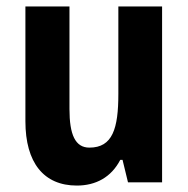

<svg xmlns="http://www.w3.org/2000/svg" viewBox="-20 -567 585 597"><path d="M484 -547H348V-275C348 -167 330 -108 258 -108C214 -108 196 -148 196 -228V-547H59V-190C59 -61 116 10 219 10C278 10 326 -16 354 -70H361L378 0H484Z"/></svg>

Font: Noto Sans Lao Looped Condensed
Style: Bold
Weight: 700
Width: 3
Designer: Mark Frömberg, Ben Mitchell
Foundry: The Fontpad Ltd
Version: Version 1.002